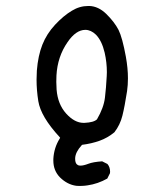

<svg xmlns="http://www.w3.org/2000/svg" viewBox="-20 -489 540 636"><path d="M403.8 -229.5Q403.8 -262.7 397 -300.8Q385.3 -364.7 372.6 -390.1Q358.9 -416.5 332 -442.9Q305.7 -468.3 275.9 -469.2Q273.9 -469.2 272.5 -469.2Q243.7 -469.2 218.3 -453.6Q190.4 -437 162.6 -407.2Q134.8 -377.4 120.4 -341.1Q106 -304.7 102.1 -255.4Q101.1 -240.2 101.1 -225.1Q101.1 -190.4 106.9 -153.8Q115.2 -102.5 177.2 -35.2L179.2 -32.7L177.7 -29.8Q158.7 0.5 156.7 37.6Q156.7 40.5 156.7 43Q156.7 76.2 178.7 98.6Q203.1 122.6 232.9 126.5Q239.3 127 243.9 127Q248.5 127 252.4 126.7Q256.3 126.5 260.7 126.2Q265.1 126 270 125Q304.2 120.1 335.4 102.5L344.2 85Q344.7 82.5 344.7 80.1Q344.7 64.5 335.9 54.2L318.4 45.4Q288.6 47.4 272.7 53.5Q256.8 59.6 247.1 59.6Q241.2 59.6 238.5 58.1Q235.8 56.6 234.4 55.2Q229 49.8 229 37.6Q229 36.1 229 34.7Q230 14.6 250.5 -7.8L252 -9.3Q283.2 -13.2 309.8 -22.7Q336.4 -32.2 358.9 -50.8Q377.9 -75.2 385.5 -106Q393.1 -136.7 400.9 -187Q403.8 -207 403.8 -229.5ZM256.8 -82Q227.1 -82 199.2 -112.8Q171.4 -143.6 167.5 -191.9Q166.5 -206.5 166.5 -217.8Q166.5 -229 167 -238.8Q170.4 -301.3 203.6 -349.1Q231.4 -390.1 262.7 -390.1Q281.2 -390.1 297.9 -374Q317.4 -354 326.7 -314.5Q334 -282.2 334 -250Q334 -243.2 333.5 -236.3Q331.5 -197.8 327.6 -165.5Q323.7 -132.3 301.3 -93.8Q291 -83.5 259.8 -82Q258.3 -82 256.8 -82Z"/></svg>

Font: Bakudai
Style: Light
Weight: 300
Version: Version 1.48